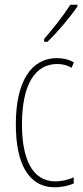

<svg xmlns="http://www.w3.org/2000/svg" viewBox="-20 -783 353 813"><path d="M308 -756V-763H278C244 -711 212 -671 167 -618V-606H181C220 -643 275 -707 308 -756ZM212 10C239 10 270 4 292 -6V-32C267 -21 240 -15 215 -15C114 -15 73 -114 73 -257C73 -427 130 -512 222 -512C244 -512 265 -507 283 -496L293 -519C272 -531 248 -537 221 -537C113 -537 47 -440 47 -256C47 -93 99 10 212 10Z"/></svg>

Font: Noto Sans Myanmar UI ExtraCondensed Thin
Style: Regular
Weight: 100
Width: 2
Designer: Monotype Design Team
Foundry: Monotype Imaging Inc.
Version: Version 2.103